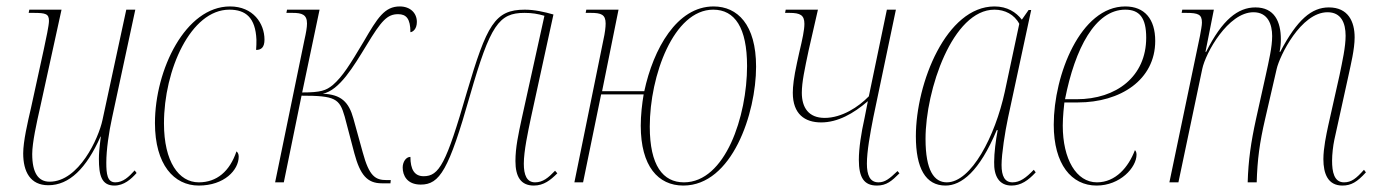

<svg xmlns="http://www.w3.org/2000/svg" viewBox="-20 -566 4282 596"><path d="M335 10C365 10 387 -10 404 -29L398 -37C380 -17 362 0 338 0C313 0 310 -26 310 -61C310 -101 318 -156 328 -201L400 -536H372L298 -193C286 -137 225 -2 134 -2C99 -2 80 -29 80 -88C80 -123 94 -186 104 -230L171 -536H71L69 -526H84C122 -526 132 -523 132 -501C132 -487 123 -446 116 -413L76 -230C66 -187 52 -127 52 -90C52 -33 74 9 130 9C195 9 248 -43 292 -142H293C288 -104 287 -87 287 -73C287 -22 295 10 335 10Z M597 10C676 10 721 -38 721 -80C721 -89 717 -94 714 -96C693 -34 653 0 597 0C535 0 489 -64 489 -183C489 -349 572 -536 692 -536C743 -536 773 -511 776 -443C776 -433 776 -422 775 -411C791 -411 801 -419 801 -443C801 -493 766 -546 694 -546C556 -546 461 -350 461 -184C461 -55 520 10 597 10Z M1165 3H1192L1193 -7H1180C1145 -7 1126 -19 1106 -93L1077 -198C1063 -249 1039 -273 982 -275C1034 -286 1077 -359 1118 -426C1164 -502 1182 -522 1216 -522C1241 -522 1254 -508 1254 -466C1262 -467 1274 -476 1274 -498C1274 -526 1253 -546 1221 -546C1174 -546 1152 -511 1109 -437C1066 -365 1044 -329 1013 -302C992 -285 976 -279 918 -279L972 -536H871L869 -526H888C917 -526 933 -521 933 -493C933 -481 930 -464 925 -442L834 0H861L916 -269C1021 -269 1034 -260 1050 -204L1080 -90C1098 -23 1120 3 1165 3Z M1637 10C1668 10 1689 -7 1710 -28L1703 -36C1682 -14 1665 0 1641 0C1615 0 1606 -23 1606 -58C1606 -97 1619 -157 1628 -200L1698 -521C1670 -529 1639 -536 1609 -536C1516 -536 1491 -489 1429 -279C1365 -57 1343 -19 1295 -19C1266 -19 1254 -41 1254 -79C1240 -79 1230 -63 1230 -46C1230 -22 1243 7 1286 7C1345 7 1373 -38 1439 -270C1502 -489 1529 -526 1608 -526C1632 -526 1649 -523 1670 -517L1600 -200C1589 -149 1580 -108 1580 -66C1580 -17 1597 10 1637 10Z M2101 10C2253 10 2327 -215 2327 -359C2327 -490 2269 -546 2195 -546C2081 -546 2008 -414 1980 -283H1849L1900 -536H1800L1798 -526H1814C1846 -526 1860 -521 1860 -493C1860 -482 1858 -464 1853 -442L1763 0H1790L1846 -273H1978C1973 -244 1969 -208 1969 -176C1969 -50 2023 10 2101 10ZM2103 0C2038 0 1997 -52 1997 -173C1997 -331 2071 -536 2194 -536C2261 -536 2299 -480 2299 -361C2299 -206 2232 0 2103 0Z M2702 10C2732 10 2748 -4 2772 -28L2766 -35C2741 -11 2727 0 2707 0C2680 0 2671 -23 2671 -58C2671 -96 2681 -151 2691 -202L2761 -536H2733L2677 -267C2645 -234 2593 -200 2540 -200C2490 -200 2469 -232 2469 -278C2469 -311 2478 -352 2490 -409L2519 -536H2419L2417 -526H2431C2464 -526 2477 -519 2477 -492C2477 -473 2471 -445 2461 -403L2454 -371C2444 -325 2441 -298 2441 -278C2441 -212 2478 -186 2529 -186C2580 -186 2629 -213 2674 -252L2664 -201C2653 -152 2646 -105 2646 -70C2646 -15 2662 10 2702 10Z M2915 10C2964 10 3020 -33 3074 -162H3077C3071 -131 3066 -91 3066 -63C3065 -20 3081 10 3120 10C3149 10 3172 -6 3195 -31L3189 -39C3165 -14 3146 0 3123 0C3099 0 3089 -19 3089 -54C3089 -88 3100 -158 3109 -200L3181 -535H3173L3152 -505C3134 -528 3107 -546 3067 -546C2918 -546 2823 -309 2823 -143C2823 -44 2853 10 2915 10ZM2919 0C2880 0 2853 -36 2853 -135C2853 -287 2937 -536 3067 -536C3099 -536 3129 -521 3144 -492L3099 -281C3069 -143 2995 0 2919 0Z M3384 10C3457 10 3508 -46 3508 -86C3508 -94 3505 -98 3503 -100C3483 -47 3443 0 3385 0C3321 0 3279 -72 3279 -176C3279 -204 3283 -240 3284 -248H3326C3458 -248 3566 -318 3566 -439C3566 -507 3533 -546 3473 -546C3334 -546 3251 -333 3251 -179C3251 -56 3306 10 3384 10ZM3322 -258H3286C3317 -416 3380 -536 3473 -536C3517 -536 3538 -511 3538 -449C3538 -329 3446 -258 3322 -258Z M4147 10C4174 10 4193 -1 4220 -31L4214 -39C4190 -12 4175 0 4152 0C4121 0 4115 -33 4115 -67C4115 -87 4118 -113 4122 -132L4166 -332C4173 -365 4185 -413 4185 -450C4185 -499 4165 -543 4105 -543C4052 -543 4007 -506 3954 -405H3952C3955 -419 3956 -432 3956 -444C3956 -499 3936 -543 3877 -543C3823 -543 3774 -505 3724 -405H3722L3748 -536H3650L3648 -526H3662C3700 -526 3711 -521 3711 -496C3711 -487 3708 -472 3705 -455L3610 0H3638L3712 -352C3722 -401 3792 -528 3871 -528C3916 -528 3929 -490 3929 -454C3929 -420 3919 -378 3909 -332L3879 -197C3863 -124 3855 -68 3853 0H3881C3883 -70 3890 -123 3907 -196L3943 -352C3952 -392 4018 -528 4101 -528C4143 -528 4157 -495 4157 -455C4157 -420 4147 -376 4138 -332L4103 -176C4097 -148 4088 -106 4088 -72C4088 -27 4102 10 4147 10Z"/></svg>

Font: Noto Serif Display Condensed Thin
Style: Italic
Weight: 100
Width: 3
Italic angle: -12°
Designer: Monotype Design Team
Foundry: Monotype Imaging Inc.
Version: Version 2.009